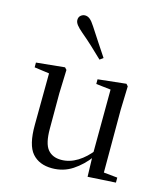

<svg xmlns="http://www.w3.org/2000/svg" viewBox="-121 -913 895 1023"><g transform="rotate(15 326.5 -401.5)"><path d="M260.9 14.6Q189.8 14.6 151.1 -29.8Q112.3 -74.2 113.3 -185.8L115.5 -483.7L137.7 -466.6L33.1 -481V-507.3L189.5 -523L200.2 -511.5L195.8 -380.4V-185.1Q195.8 -105.3 221.6 -73.3Q247.4 -41.4 296.3 -41.4Q342.8 -41.4 386.1 -68.1Q429.4 -94.9 464.9 -141.8L488.1 -103H461.7Q423.1 -51 373.2 -18.2Q323.3 14.6 260.9 14.6ZM456.4 9.3 452.8 -114.1V-115.5L454.4 -471.2L373.2 -480.3V-506.2L528.2 -523L538.4 -511.5L534.4 -380.4V-35L610.3 -27.4V0.2ZM374.8 -624 356 -610.1Q325.9 -639.2 295.1 -667.9Q264.3 -696.6 231.7 -723.8Q208.8 -742.9 198.1 -757Q187.4 -771.1 187.4 -783.8Q187.4 -800.3 198.2 -809.1Q208.9 -817.9 221.8 -817.9Q236 -817.9 248.5 -807.8Q261 -797.8 276.8 -773Q302.1 -734 326.5 -696.9Q350.9 -659.9 374.8 -624Z"/></g></svg>

Font: Noto Serif JP
Style: Regular
Weight: 200
Designer: Ryoko NISHIZUKA 西塚涼子 (kana & ideographs); Frank Grießhammer (Latin, Greek & Cyrillic); Wenlong ZHANG 张文龙 (bopomofo); San
Foundry: Adobe
Version: Version 2.001;hotconv 1.1.0;makeotfexe 2.6.0